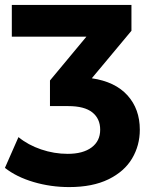

<svg xmlns="http://www.w3.org/2000/svg" viewBox="-38 -558 612 780"><path d="M530 -31Q530 33 498.5 86Q467 139 402.5 170.5Q338 202 243 202Q168 202 98.5 181.5Q29 161 -18 124L37 -1Q76 31 129 49Q182 67 237 67Q299 67 334 41Q369 15 369 -31Q369 -76 337 -101.5Q305 -127 239 -127H165V-231L313 -409H10V-538H496V-433L335 -240Q430 -226 480 -170.5Q530 -115 530 -31Z"/></svg>

Font: CMG Sans
Style: Bold
Weight: 700
Designer: Julieta Ulanovsky
Foundry: Julieta Ulanovsky
Version: Version 7.200